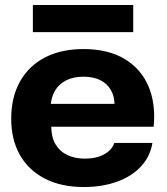

<svg xmlns="http://www.w3.org/2000/svg" viewBox="-20 -742 669 771"><path d="M316 9Q225 9 159.5 -25Q94 -59 59.5 -120.5Q25 -182 25 -265Q25 -352 60.5 -415Q96 -478 161 -511.5Q226 -545 315 -545Q414 -545 480 -505.5Q546 -466 576 -396Q606 -326 597 -233H186Q186 -191 203 -162.5Q220 -134 250.5 -119.5Q281 -105 321 -105Q367 -105 398.5 -122.5Q430 -140 439 -168H592Q583 -113 545.5 -73Q508 -33 449 -12Q390 9 316 9ZM183 -313 174 -325H451L440 -313Q441 -353 425.5 -380Q410 -407 382 -420.5Q354 -434 315 -434Q275 -434 246 -419.5Q217 -405 201 -378Q185 -351 183 -313ZM112 -613V-722H515V-613Z"/></svg>

Font: Mona Sans SemiExpanded
Style: Bold
Weight: 700
Width: 6
Designer: Deni Anggara
Foundry: GitHub
Version: Version 2.000